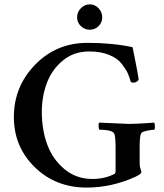

<svg xmlns="http://www.w3.org/2000/svg" viewBox="-20 -846 745 872"><path d="M347.2 -727.5Q330.1 -744.1 330.1 -767.6Q330.1 -791 347.2 -808.6Q364.3 -826.2 387.7 -826.2Q411.1 -826.2 427.7 -808.6Q444.3 -791 444.3 -767.6Q444.3 -744.1 427.7 -727.5Q411.1 -710.9 387.7 -710.9Q364.3 -710.9 347.2 -727.5ZM504.9 -174.8Q504.9 -220.7 500 -236.3Q494.1 -256.8 431.6 -256.8Q428.7 -258.8 427.7 -272Q426.8 -285.2 430.7 -289.1L565.4 -283.2Q583 -283.2 602.1 -284.2Q621.1 -285.2 644 -286.6Q667 -288.1 680.7 -289.1Q683.6 -282.2 683.6 -270Q683.6 -257.8 680.7 -256.8Q669.9 -256.8 648.4 -252.4Q627 -248 622.1 -242.2Q614.3 -229.5 614.3 -185.5V-98.6Q614.3 -90.8 618.2 -79.1Q622.1 -67.4 622.1 -64.5Q622.1 -55.7 594.7 -43Q487.3 5.9 374 5.9Q232.4 5.9 137.7 -86.9Q43 -179.7 43 -314.5Q43 -453.1 139.6 -552.2Q236.3 -651.4 377 -651.4Q490.2 -651.4 582 -631.8Q582 -630.9 589.4 -595.7Q596.7 -560.5 603 -525.9Q609.4 -491.2 609.4 -486.3Q609.4 -480.5 602.1 -475.6Q594.7 -470.7 586.9 -470.7Q577.1 -470.7 573.2 -475.6Q568.4 -495.1 560.5 -512.7Q552.7 -530.3 533.2 -555.7Q513.7 -581.1 475.6 -596.7Q437.5 -612.3 384.8 -612.3Q315.4 -612.3 265.6 -571.3Q215.8 -530.3 192.9 -469.2Q169.9 -408.2 169.9 -336.9Q169.9 -257.8 194.3 -190.4Q218.8 -123 272.5 -78.1Q326.2 -33.2 399.4 -33.2Q454.1 -33.2 497.1 -54.7Q504.9 -57.6 504.9 -68.4Z"/></svg>

Font: Crimson
Style: Semibold
Weight: 600
Version: Version 0.8